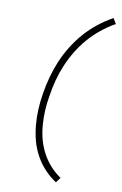

<svg xmlns="http://www.w3.org/2000/svg" viewBox="-106 -900 713 1120"><g transform="rotate(10 250.0 -340.0)"><path d="M308 161Q270 136 239.5 103.5Q209 71 186.5 30.5Q164 -10 152 -54Q140 -98 135.5 -146Q131 -194 133.5 -242Q136 -290 144 -338Q152 -387 165.5 -436.5Q179 -486 198.5 -532.5Q218 -579 246 -624.5Q274 -670 308.5 -709.5Q343 -749 385 -782.5Q427 -816 473 -841L492 -809Q449 -785 409.5 -753Q370 -721 337.5 -683.5Q305 -646 279 -603Q253 -560 234.5 -516Q216 -472 203.5 -425.5Q191 -379 184 -332Q176 -288 173.5 -243.5Q171 -199 174.5 -154.5Q178 -110 189 -69.5Q200 -29 220 8.5Q240 46 267.5 76.5Q295 107 330 131Z"/></g></svg>

Font: Iosevka Slab Extralight
Style: Italic
Weight: 200
Italic angle: -9°
Monospace: yes
Designer: Belleve Invis
Foundry: Belleve Invis
Version: Version 11.1.1; ttfautohint (v1.8.3)